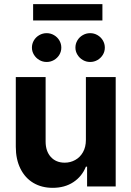

<svg xmlns="http://www.w3.org/2000/svg" viewBox="-20 -904 637 931"><path d="M396.5 -530.3H541V0H402.3V-95.7H396.5Q377.4 -48.3 335.7 -20.8Q293.9 6.8 235.4 6.8Q182.1 6.8 141.8 -17.1Q101.6 -41 79.1 -86.2Q56.6 -131.3 56.6 -192.4V-530.3H201.2V-217.8Q201.2 -170.9 226.3 -143.1Q251.5 -115.2 293.9 -115.2Q321.3 -115.2 344.7 -128.2Q368.2 -141.1 382.3 -166Q396.5 -190.9 396.5 -225.6ZM134.8 -672.9Q134.8 -691.9 144.3 -708Q153.8 -724.1 170.4 -733.6Q187 -743.2 206.1 -743.2Q225.6 -743.2 241.9 -733.6Q258.3 -724.1 267.8 -708Q277.3 -691.9 277.3 -672.9Q277.3 -654.3 267.8 -638.4Q258.3 -622.6 241.9 -613Q225.6 -603.5 206.1 -603.5Q187 -603.5 170.7 -613Q154.3 -622.6 144.5 -638.7Q134.8 -654.8 134.8 -672.9ZM345.7 -672.9Q345.7 -691.9 355.2 -708Q364.7 -724.1 381.3 -733.6Q397.9 -743.2 417 -743.2Q436.5 -743.2 452.9 -733.6Q469.2 -724.1 478.8 -708Q488.3 -691.9 488.3 -672.9Q488.3 -654.3 478.8 -638.4Q469.2 -622.6 452.9 -613Q436.5 -603.5 417 -603.5Q397.9 -603.5 381.6 -613Q365.2 -622.6 355.5 -638.7Q345.7 -654.8 345.7 -672.9ZM476.6 -804.7H140.6V-883.8H476.6Z"/></svg>

Font: Pretendard
Style: Bold
Weight: 700
Designer: Base glyphs from Inter by Rasmus Andersson; Hangeul glyphs from Noto Sans CJK(Source Han Sans) by Jang Soo-young and Kan
Foundry: Kil Hyung-jin
Version: Version 1.309